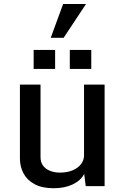

<svg xmlns="http://www.w3.org/2000/svg" viewBox="-20 -953 642 983"><path d="M254.9 10.7Q195.8 10.7 157.5 -9.8Q119.1 -30.3 100.6 -64.9Q82 -99.6 82 -141.6V-520H187.5V-148.4Q187.5 -122.6 200.4 -105Q213.4 -87.4 236.1 -78.4Q258.8 -69.3 286.6 -69.3Q324.7 -69.3 352.5 -81.3Q380.4 -93.3 395.3 -113.3Q410.2 -133.3 410.2 -157.7V-520H515.6V0H418.9L411.1 -62.5Q393.1 -28.3 352.1 -8.8Q311 10.7 254.9 10.7ZM337.4 -600.1V-697.3H447.3V-600.1ZM152.3 -600.1V-697.3H262.2V-600.1ZM239.7 -759.3 303.2 -932.6H420.4L305.7 -759.3Z"/></svg>

Font: Monda Medium
Style: Regular
Weight: 500
Designer: Vernon Adams
Foundry: Vernon Adams
Version: Version 2.200